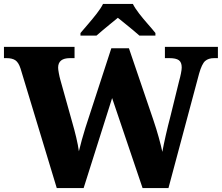

<svg xmlns="http://www.w3.org/2000/svg" viewBox="-23 -951 1122 971"><path d="M81 -604Q71 -635 55 -646Q39 -657 10 -657H-3V-714H354V-657H331Q271 -657 271 -609Q271 -600 274.5 -581Q278 -562 282 -548L343 -330Q353 -296 362.5 -256Q372 -216 376 -186Q383 -216 391 -244Q399 -272 409 -305L540 -707H629L752 -346Q768 -299 780 -255.5Q792 -212 798 -183Q804 -217 815.5 -267.5Q827 -318 839 -363L883 -542Q888 -559 892 -579Q896 -599 896 -610Q896 -636 881.5 -646.5Q867 -657 834 -657H811V-714H1079V-657H1060Q1031 -657 1014.5 -642.5Q998 -628 984 -579L829 0H698L544 -455L400 0H264ZM384 -784Q400 -803 422.5 -829Q445 -855 466 -882Q487 -909 498 -931H649Q660 -909 681 -882Q702 -855 725 -829Q748 -803 763 -784V-771H682Q670 -782 650 -798.5Q630 -815 609 -832Q588 -849 573 -861Q558 -849 537.5 -832Q517 -815 497 -798.5Q477 -782 465 -771H384Z"/></svg>

Font: Noto Serif Tamil ExtraBold
Style: Regular
Weight: 800
Designer: Indian Type Foundry, Tom Grace, and the Monotype Design Team
Foundry: Monotype Imaging Inc.
Version: Version 2.004; ttfautohint (v1.8.4.7-5d5b)